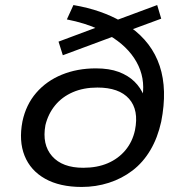

<svg xmlns="http://www.w3.org/2000/svg" viewBox="-20 -733 713 761"><path d="M304 8Q217 8 159 -24.5Q101 -57 77.5 -115.5Q54 -174 69 -252Q83 -318 123.5 -365Q164 -412 225 -437Q286 -462 360 -462Q413 -462 450.5 -448Q488 -434 513 -409.5Q538 -385 551 -352H545Q556 -425 521 -487.5Q486 -550 411 -594L439 -592L229 -514L212 -568L370 -627L371 -617Q345 -629 313 -639Q281 -649 245 -656L271 -713Q329 -703 376 -686.5Q423 -670 461 -648L436 -651L603 -713L619 -659L497 -614L496 -626Q582 -565 613 -471.5Q644 -378 619 -251Q605 -187 576 -138Q547 -89 505 -57Q463 -25 411.5 -8.5Q360 8 304 8ZM310 -68Q365 -68 407 -86Q449 -104 477 -137.5Q505 -171 515 -217Q531 -297 491.5 -341.5Q452 -386 366 -386Q311 -386 268.5 -367.5Q226 -349 198.5 -315.5Q171 -282 160 -237Q146 -160 186.5 -114Q227 -68 310 -68Z"/></svg>

Font: Nunito Sans 7pt SemiExpanded
Style: Italic
Weight: 400
Width: 6
Italic angle: -9°
Designer: Vernon Adams
Foundry: Vernon Adams
Version: Version 3.101;gftools[0.9.27]